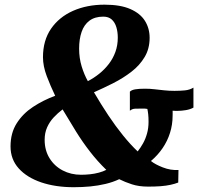

<svg xmlns="http://www.w3.org/2000/svg" viewBox="-20 -772 847 802"><path d="M288 10Q212 10 152.2 -10.2Q92.5 -30.5 58.2 -68.5Q24 -106.5 24 -160.5Q24 -216.5 49.8 -257Q75.5 -297.5 118 -325.5Q160.5 -353.5 210.5 -372Q191 -412.5 175.2 -454.2Q159.5 -496 159.5 -533Q159.5 -603 193.2 -652Q227 -701 285.2 -726.8Q343.5 -752.5 416.5 -752.5Q483 -752.5 524.5 -734.2Q566 -716 585.5 -684.8Q605 -653.5 605 -614Q605 -568.5 584.2 -533.8Q563.5 -499 529.2 -472.5Q495 -446 454 -425.2Q413 -404.5 372.5 -386.5Q402 -336 432.5 -290.2Q463 -244.5 493.8 -206.5Q524.5 -168.5 555 -139.5Q567 -154.5 577.5 -173.2Q588 -192 594.2 -214.5Q600.5 -237 600.5 -263Q600.5 -281.5 599 -295Q597.5 -308.5 595.5 -317Q591.5 -318 586.8 -318.2Q582 -318.5 576 -318.5Q557 -318.5 544.5 -318Q532 -317.5 522.5 -309.5V-389Q529 -396 544.5 -398.8Q560 -401.5 586 -401.5Q606 -401.5 625.2 -399.2Q644.5 -397 665 -394.8Q685.5 -392.5 709 -392.5Q732.5 -392.5 752.5 -394.5Q772.5 -396.5 788 -406V-322.5Q774.5 -315 756.5 -312Q738.5 -309 724 -309Q719.5 -309 712.2 -309Q705 -309 701 -309.5Q701 -305.5 701.2 -300.2Q701.5 -295 701 -288.5Q701 -251.5 690.2 -217.2Q679.5 -183 659.2 -153.2Q639 -123.5 610.5 -99.5Q627.5 -85.5 660 -72.8Q692.5 -60 725.5 -62L724.5 -9.5Q710.5 -4 692.2 0Q674 4 650.8 5.8Q627.5 7.5 598.5 7.5Q560.5 7.5 531.2 -2Q502 -11.5 478 -23.5Q451.5 -11 421 -3.8Q390.5 3.5 357 6.8Q323.5 10 288 10ZM318.5 -42Q336.5 -42 355.8 -44Q375 -46 392.8 -50.8Q410.5 -55.5 424 -62.5Q386.5 -99 355.8 -138.8Q325 -178.5 297.8 -222.2Q270.5 -266 241.5 -315Q221.5 -300 204.2 -281.5Q187 -263 176.8 -240Q166.5 -217 166.5 -188Q166.5 -144 187 -111Q207.5 -78 242 -60Q276.5 -42 318.5 -42ZM347 -433Q372 -446 394.5 -464Q417 -482 434.5 -504.8Q452 -527.5 462 -555Q472 -582.5 472 -615Q472 -638.5 466 -658.5Q460 -678.5 446.8 -690.5Q433.5 -702.5 411.5 -702.5Q376 -702.5 353.5 -685.5Q331 -668.5 320.8 -638.5Q310.5 -608.5 310.5 -569Q310.5 -529.5 321 -495Q331.5 -460.5 347 -433Z"/></svg>

Font: Merriweather 48pt ExtraBold
Style: Italic
Weight: 800
Italic angle: -7.8°
Version: Version 2.101